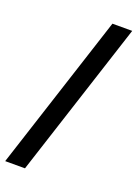

<svg xmlns="http://www.w3.org/2000/svg" viewBox="-178 -816 673 939"><g transform="rotate(20 158.0 -346.5)"><path d="M78 59H-25L238 -752H341Z"/></g></svg>

Font: Mulish ExtraLight
Style: Regular
Weight: 200
Designer: Vernon Adams
Foundry: Vernon Adams
Version: Version 3.603